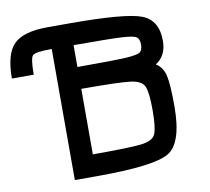

<svg xmlns="http://www.w3.org/2000/svg" viewBox="-342 -978 1183 1082"><g transform="rotate(-10 250.0 -437.5)"><path d="M500 -312.5Q500 -414.1 484.4 -449.2Q468.8 -484.4 402.3 -492.2Q335.9 -500 125 -500V-125Q335.9 -125 402.3 -132.8Q468.8 -140.6 484.4 -175.8Q500 -210.9 500 -312.5ZM500 -687.5Q500 -718.8 484.4 -730.5Q468.8 -742.2 402.3 -746.1Q335.9 -750 125 -750V-625Q335.9 -625 402.3 -628.9Q468.8 -632.8 484.4 -644.5Q500 -656.2 500 -687.5ZM0 -750Q-93.8 -750 -109.4 -734.4Q-125 -718.8 -125 -625H-250Q-250 -765.6 -195.3 -820.3Q-140.6 -875 0 -875H125Q445.3 -875 535.2 -839.8Q625 -804.7 625 -687.5Q625 -601.6 562.5 -562.5Q601.6 -539.1 613.3 -488.3Q625 -437.5 625 -312.5Q625 -101.6 539.1 -50.8Q453.1 0 125 0H0Z"/></g></svg>

Font: CraftyPE
Style: Regular
Weight: 400
Designer: Erek Butcher
Foundry: Haunted Coop
Version: Version 0.018;April 4, 2024;FontCreator 15.0.0.2962 64-bit